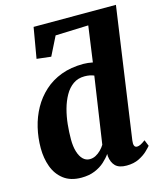

<svg xmlns="http://www.w3.org/2000/svg" viewBox="-121 -908 851 1007"><g transform="rotate(-15 304.0 -404.5)"><path d="M196 10Q137.5 10 100.2 -18.5Q63 -47 46 -93.5Q29 -140 29 -194.5Q29 -251 41.8 -305Q54.5 -359 80.5 -405.8Q106.5 -452.5 145.8 -488.2Q185 -524 238.2 -544Q291.5 -564 359 -564Q370.5 -564 383.8 -562.5Q397 -561 409.5 -558.5L436.5 -752.5L257.5 -746L206.5 -644L129 -653L157.5 -819H604.5L503.5 -109.5Q501 -91.5 504.8 -81.8Q508.5 -72 520 -72Q527.5 -72 537.8 -76.5Q548 -81 565.5 -94L579 -60.5Q572.5 -52.5 555 -35.5Q537.5 -18.5 509 -4.2Q480.5 10 441.5 10Q400.5 10 381.2 -9.2Q362 -28.5 358 -63V-75.5Q344.5 -56 322.5 -36Q300.5 -16 269 -3Q237.5 10 196 10ZM263.5 -72.5Q280.5 -72.5 295.8 -80.5Q311 -88.5 324 -101.5Q337 -114.5 345.5 -128.5L399 -490Q388.5 -494.5 375.8 -497Q363 -499.5 348 -499.5Q312 -499.5 285.8 -481Q259.5 -462.5 241.8 -431Q224 -399.5 213.2 -360.2Q202.5 -321 198.2 -279Q194 -237 194 -198Q194 -160 202.5 -131.8Q211 -103.5 226.5 -88Q242 -72.5 263.5 -72.5Z"/></g></svg>

Font: Merriweather 28pt Black
Style: Italic
Weight: 900
Italic angle: -7.8°
Version: Version 2.101